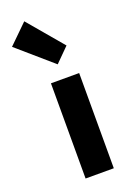

<svg xmlns="http://www.w3.org/2000/svg" viewBox="-210 -883 643 940"><g transform="rotate(-20 111.5 -413.0)"><path d="M128 -572 -53 -729 46 -826 200 -644ZM65 0V-496H212V0Z"/></g></svg>

Font: TypoPRO Source Sans Pro
Style: Bold
Weight: 700
Designer: Paul D. Hunt
Foundry: Adobe Systems Incorporated
Version: Version 2.020;PS 2.000;hotconv 1.0.86;makeotf.lib2.5.63406